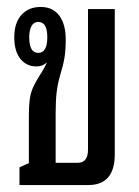

<svg xmlns="http://www.w3.org/2000/svg" viewBox="-20 -532 400 552"><path d="M36 0V-51L63 -63V-199Q63 -228 65.5 -246.5Q68 -265 75 -280.5Q82 -296 94 -315Q109 -338 115 -353Q103 -341 85 -341Q56 -341 38.5 -363Q21 -385 21 -425Q21 -466 41.5 -489Q62 -512 97 -512Q132 -512 150.5 -487Q169 -462 169 -418Q169 -389 165.5 -367Q162 -345 153 -316Q146 -292 143 -267.5Q140 -243 140 -206V-64H204Q233 -64 233 -102V-506H310V-89Q310 0 234 0ZM90 -380Q116 -380 116 -425Q116 -469 90 -469Q77 -469 70.5 -457Q64 -445 64 -425Q64 -380 90 -380Z"/></svg>

Font: Noto Sans Thai Looped UI Condensed
Style: Regular
Weight: 400
Width: 3
Designer: Cadson Demak Team
Foundry: Cadson Demak Co., Ltd.
Version: Version 1.000; ttfautohint (v1.8.4.7-5d5b)